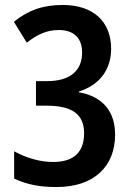

<svg xmlns="http://www.w3.org/2000/svg" viewBox="-20 -744 529 774"><path d="M428 -547C428 -658 355 -724 233 -724C152 -724 92 -702 36 -656L88 -572C128 -603 166 -623 217 -623C278 -623 311 -590 311 -532C311 -462 266 -417 170 -417H125V-318H168C274 -318 319 -281 319 -207C319 -135 282 -91 194 -91C144 -91 88 -106 37 -134V-24C91 1 142 10 208 10C361 10 444 -75 444 -201C444 -295 394 -355 298 -372V-375C380 -401 428 -462 428 -547Z"/></svg>

Font: Noto Sans Arabic UI Cn SmBd
Style: Regular
Weight: 600
Width: 3
Designer: Monotype Design Team, Nadine Chahine and Nizar Qandah
Foundry: Monotype Imaging Inc.
Version: Version 2.010